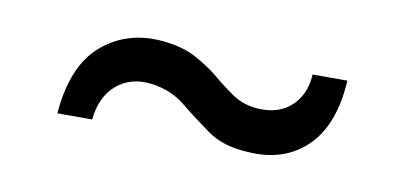

<svg xmlns="http://www.w3.org/2000/svg" viewBox="-30 -513 528 250"><g transform="rotate(10 233.5 -388.0)"><path d="M304.5 -326.5Q271.5 -328 250.5 -343Q229.5 -358 210.8 -373.2Q192 -388.5 166 -392Q138 -395.5 119.2 -379.5Q100.5 -363.5 97.5 -333H51.5Q56.5 -396.5 89.5 -425Q122.5 -453.5 169.5 -449.5Q197 -447 215 -437.2Q233 -427.5 246.8 -416Q260.5 -404.5 274.2 -395.2Q288 -386 306.5 -384.5Q334.5 -382.5 351.5 -398Q368.5 -413.5 370 -440.5H416Q412.5 -381 382.5 -352Q352.5 -323 304.5 -326.5Z"/></g></svg>

Font: Big Shoulders Stencil Display Medium
Style: Regular
Weight: 500
Designer: Patric King
Foundry: XO Type Co
Version: Version 1.000